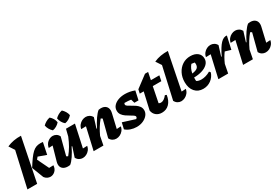

<svg xmlns="http://www.w3.org/2000/svg" viewBox="63 -1791 4107 2838"><g transform="rotate(-30 2116.5 -371.5)"><path d="M-1 0 134 -597 73 -691Q182 -740 313 -735L165 0ZM294 -42 218 -240Q264 -314 300.5 -364Q337 -414 368.5 -443Q400 -472 432 -484Q464 -496 502 -496Q513 -496 524.5 -495Q536 -494 548 -493L507 -296L371 -345Q357 -329 342 -310L436 -115Q445 -116 456 -116Q468 -116 481 -116.5Q494 -117 510 -118Q507 -59 471 -25Q435 9 390 9Q365 9 339 -3.5Q313 -16 294 -42Z M838 -57 892 -221 883 -225Q844 -145 802.5 -84Q761 -23 726 3Q707 6 690 6Q635 6 603.5 -20.5Q572 -47 572 -93Q572 -115 578 -136L646 -376Q612 -374 578 -373Q588 -432 629 -465.5Q670 -499 716 -499Q746 -499 773.5 -483Q801 -467 817 -433L740 -138Q752 -129 766 -124Q809 -175 845 -236.5Q881 -298 912 -375L941 -492H1094L1012 -114Q1048 -117 1086 -117Q1080 -78 1057.5 -50Q1035 -22 1004.5 -7Q974 8 942 8Q911 8 883 -8Q855 -24 838 -57ZM814 -756Q841 -733 859 -702Q877 -671 882 -637Q861 -611 828.5 -592Q796 -573 762 -568Q737 -590 718 -622Q699 -654 693 -690Q717 -714 748.5 -732Q780 -750 814 -756ZM1023 -756Q1049 -732 1067.5 -701.5Q1086 -671 1092 -637Q1070 -611 1038 -592Q1006 -573 972 -568Q946 -589 927.5 -621.5Q909 -654 903 -690Q926 -714 957.5 -732Q989 -750 1023 -756Z M1129 0 1215 -376Q1188 -374 1133 -374Q1140 -413 1162.5 -440.5Q1185 -468 1216 -483Q1247 -498 1279 -498Q1310 -498 1338 -482.5Q1366 -467 1384 -435L1332 -268L1340 -265Q1379 -344 1421.5 -405.5Q1464 -467 1499 -493Q1519 -497 1536 -497Q1590 -497 1620 -469.5Q1650 -442 1650 -395Q1650 -375 1645 -354L1589 -113Q1615 -114 1630 -115.5Q1645 -117 1661 -117Q1654 -78 1631.5 -50Q1609 -22 1578 -7Q1547 8 1514 8Q1482 8 1454.5 -8Q1427 -24 1410 -57L1486 -351Q1474 -361 1460 -366Q1421 -320 1387.5 -266.5Q1354 -213 1325 -149L1296 0Z M1678 -56 1703 -162 1912 -96Q1930 -109 1930 -126Q1930 -142 1909 -156.5Q1888 -171 1857.5 -188Q1827 -205 1796 -226.5Q1765 -248 1744 -277Q1723 -306 1723 -346Q1723 -394 1753.5 -428.5Q1784 -463 1835 -482Q1886 -501 1950 -501Q1988 -501 2029.5 -493.5Q2071 -486 2112 -470L2079 -319H2009L1990 -383Q1939 -390 1884 -390Q1882 -390 1880 -390Q1872 -379 1872 -367Q1872 -351 1893 -336.5Q1914 -322 1945 -305.5Q1976 -289 2007 -268Q2038 -247 2059 -218.5Q2080 -190 2080 -150Q2080 -106 2050.5 -70Q2021 -34 1972 -12.5Q1923 9 1863 9Q1810 9 1761 -8Q1712 -25 1678 -56Z M2291 13Q2233 13 2194 -19Q2155 -51 2146 -106L2212 -396H2145L2159 -462L2359 -612H2412L2387 -486H2531L2513 -396H2367L2315 -134Q2333 -124 2351 -124Q2403 -124 2455 -191L2481 -181Q2467 -89 2417 -38Q2367 13 2291 13Z M2770 -117Q2763 -78 2740.5 -50Q2718 -22 2686.5 -6.5Q2655 9 2622 9Q2591 9 2563.5 -7.5Q2536 -24 2519 -57L2641 -598L2580 -691Q2635 -716 2695.5 -726.5Q2756 -737 2820 -735L2696 -113Q2733 -116 2770 -117Z M2997 13Q2909 13 2856.5 -47Q2804 -107 2804 -209Q2804 -293 2838 -359.5Q2872 -426 2931 -464.5Q2990 -503 3066 -503Q3143 -503 3188.5 -466.5Q3234 -430 3234 -367Q3234 -313 3195 -275.5Q3156 -238 3093.5 -219.5Q3031 -201 2960 -201Q2959 -185 2959 -167Q2959 -154 2960 -142Q2991 -121 3043 -121Q3077 -121 3116 -132Q3155 -143 3194 -166L3212 -144Q3188 -72 3130 -29.5Q3072 13 2997 13ZM3082 -361Q3082 -374 3079 -388Q3054 -394 3026 -396Q3004 -371 2989 -339Q2974 -307 2966 -265Q3030 -274 3056 -295.5Q3082 -317 3082 -361Z M3258 0 3344 -376Q3317 -374 3262 -374Q3269 -413 3291.5 -440.5Q3314 -468 3344.5 -483Q3375 -498 3408 -498Q3439 -498 3467 -482.5Q3495 -467 3512 -435L3460 -268L3468 -265Q3531 -397 3583.5 -451Q3636 -505 3690 -497L3641 -279L3544 -308Q3520 -276 3497.5 -237Q3475 -198 3454 -149L3425 0Z M3680 0 3766 -376Q3739 -374 3684 -374Q3691 -413 3713.5 -440.5Q3736 -468 3767 -483Q3798 -498 3830 -498Q3861 -498 3889 -482.5Q3917 -467 3935 -435L3883 -268L3891 -265Q3930 -344 3972.5 -405.5Q4015 -467 4050 -493Q4070 -497 4087 -497Q4141 -497 4171 -469.5Q4201 -442 4201 -395Q4201 -375 4196 -354L4140 -113Q4166 -114 4181 -115.5Q4196 -117 4212 -117Q4205 -78 4182.5 -50Q4160 -22 4129 -7Q4098 8 4065 8Q4033 8 4005.5 -8Q3978 -24 3961 -57L4037 -351Q4025 -361 4011 -366Q3972 -320 3938.5 -266.5Q3905 -213 3876 -149L3847 0Z"/></g></svg>

Font: Piazzolla ExtraBold
Style: Italic
Weight: 800
Italic angle: -11.3°
Designer: Juan Pablo del Peral
Foundry: Huerta Tipografica
Version: Version 1.330